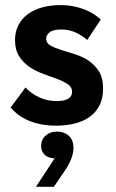

<svg xmlns="http://www.w3.org/2000/svg" viewBox="-20 -485 454 754"><path d="M199.7 8.5Q238.5 8.5 272.3 0.4Q306 -7.8 331 -25.3Q356 -42.8 370.4 -70.4Q384.8 -98 384.8 -137.5Q384.8 -179.5 368.1 -205.4Q351.5 -231.3 326.9 -247.4Q302.3 -263.5 273 -272.5Q243.8 -281.5 219.1 -289.1Q194.5 -296.8 177.9 -306.4Q161.3 -316 161.3 -333.5Q161.3 -347.2 174.9 -358.2Q188.5 -369.2 221.3 -369.2Q249.7 -369.2 275.5 -358Q301.2 -346.7 322.5 -328L375.8 -408.3Q364.5 -419 348.6 -429.3Q332.8 -439.5 312.9 -447.4Q293 -455.3 269.1 -460.1Q245.2 -465 217 -465Q178.5 -465 145.7 -456Q113 -447 89.4 -429.5Q65.7 -412 52.4 -386.3Q39 -360.5 39 -327.8Q39 -289 55.6 -263.4Q72.2 -237.7 97.2 -221.2Q122.2 -204.7 151.1 -194.5Q180 -184.2 205 -174.7Q230 -165.2 246.6 -154.1Q263.2 -143 263.2 -124.5Q263.2 -116 259.5 -109.1Q255.7 -102.3 248.6 -97.8Q241.5 -93.3 230 -90.6Q218.5 -88 202.5 -88Q165.8 -88 134 -102.8Q102.3 -117.5 80 -141.3L22 -63Q36 -46 54 -32.9Q72 -19.8 94.4 -10.6Q116.7 -1.5 143.1 3.5Q169.5 8.5 199.7 8.5ZM228.5 135.5 210.5 112.3 121.3 248.5H191.5L227.8 195.3Q250 164 259.3 139.9Q268.5 115.8 268.5 97.5Q268.5 64 249.9 47.9Q231.3 31.7 203.5 31.7Q177 31.7 159.2 47.6Q141.5 63.5 141.5 88Q141.5 114.5 162.4 128Q183.2 141.5 228.5 135.5Z"/></svg>

Font: Tilda Sans VF
Style: Regular
Weight: 400
Designer: ParaType Ltd
Foundry: ParaType Ltd
Version: Version 1.010